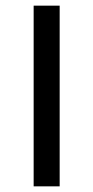

<svg xmlns="http://www.w3.org/2000/svg" viewBox="-20 -659 330 679"><path d="M191 0H99V-639H191Z"/></svg>

Font: Anek Gujarati Expanded
Style: Regular
Weight: 400
Width: 7
Designer: Mrunmayee Ghaisas (Gujarati), Yesha Goshar (Latin)
Foundry: Ek Type
Version: Version 1.003